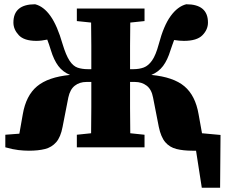

<svg xmlns="http://www.w3.org/2000/svg" viewBox="-20 -692 1056 902"><path d="M726 -96 699 -234Q692 -272 669 -289.5Q646 -307 614 -307H591Q591 -243 591 -183.5Q591 -124 592 -66L659 -59V0H341V-59L408 -66Q409 -127 409 -188Q409 -249 409 -307H386Q354 -307 331.5 -289.5Q309 -272 301 -234L274 -96Q265 -48 244 -24Q223 0 191.5 8Q160 16 116 16Q93 16 66.5 13Q40 10 5 0V-59L71 -64L87 -155Q102 -243 154 -286.5Q206 -330 309 -340Q275 -354 254 -382Q233 -410 219 -456Q215 -470 210.5 -482.5Q206 -495 202 -506Q174 -500 151 -500Q93 -500 68 -527Q43 -554 43 -586Q43 -672 145 -672Q185 -662 217 -617Q249 -572 274 -485Q290 -432 307 -406.5Q324 -381 345 -374Q366 -367 393 -367H409Q409 -422 409 -477Q409 -532 408 -586L341 -593V-652H659V-593L592 -586Q591 -532 591 -477.5Q591 -423 591 -367H607Q634 -367 655.5 -375Q677 -383 694.5 -408Q712 -433 726 -485Q749 -572 782 -617Q815 -662 855 -672Q957 -672 957 -586Q957 -553 931 -526.5Q905 -500 844 -500Q834 -500 822 -501Q810 -502 798 -504Q794 -494 790 -482Q786 -470 781 -456Q767 -410 746 -382Q725 -354 691 -340Q795 -330 846.5 -286.5Q898 -243 913 -155L929 -66L1016 -58L1014 190H928L901 16Q897 16 893 16Q889 16 884 16Q841 16 809 8Q777 0 756.5 -24Q736 -48 726 -96Z"/></svg>

Font: Source Serif 4 Black
Style: Regular
Weight: 900
Designer: Frank Grießhammer
Foundry: Adobe
Version: Version 4.005;hotconv 1.1.0;makeotfexe 2.6.0